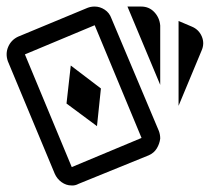

<svg xmlns="http://www.w3.org/2000/svg" viewBox="-20 -661 640 586"><path d="M269 -641Q285 -641 299.5 -631.5Q314 -622 320 -605L465 -261Q469 -250 469 -238Q467 -222 458.5 -208Q450 -194 434 -187L220 -100Q209 -94 198 -95Q182 -95 168 -105Q154 -115 147 -131L4 -474Q-4 -497 5 -518Q14 -539 35 -549L247 -637Q257 -641 269 -641ZM369 -641H411Q435 -641 451 -624Q467 -607 469 -583V-402ZM525 -597 565 -580Q587 -571 596 -549.5Q605 -528 595 -506L525 -338ZM269 -584 56 -495 199 -151 412 -240ZM196 -461 288 -391 276 -276 183 -345Z"/></svg>

Font: JetBrainsMono NF
Style: Regular
Weight: 400
Monospace: yes
Designer: Philipp Nurullin, Konstantin Bulenkov
Foundry: JetBrains
Version: Version 1.0.2; ttfautohint (v1.8.3)